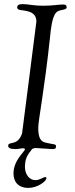

<svg xmlns="http://www.w3.org/2000/svg" viewBox="-20 -724 365 939"><path d="M20 -11C20 1 33 5 55 5C72 5 85 1 92 1C97 1 102 3 102 6C102 17 46 59 46 124C46 164 68 195 119 195C163 195 207 163 207 147C207 144 205 142 201 142C191 142 176 157 152 157C126 157 102 131 102 93C102 55 113 34 132 12C134 9 136 0 157 0C171 0 219 5 233 5C246 5 254 6 254 -9C254 -20 240 -18 224 -22C199 -29 167 -21 167 -99C167 -136 197 -281 225 -545C228 -577 234 -639 254 -662C269 -680 306 -672 306 -688C306 -702 295 -702 288 -702C268 -702 237 -696 194 -696C138 -696 119 -704 91 -704C70 -704 64 -697 64 -689C64 -684 66 -679 72 -677C87 -670 158 -678 158 -619C158 -615 88 -73 88 -72C66 -6 20 -36 20 -11Z"/></svg>

Font: OFL Sorts Mill Goudy
Style: Italic
Weight: 500
Italic angle: -6°
Version: Version 003.000